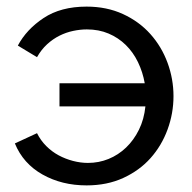

<svg xmlns="http://www.w3.org/2000/svg" viewBox="-20 -552 581 581"><path d="M242 9Q167 9 108.5 -24Q50 -57 25 -118L92 -149Q103 -127 120 -110Q137 -93 157.5 -82Q178 -71 201 -65Q224 -59 246 -59Q279 -59 308.5 -71Q338 -83 361.5 -105.5Q385 -128 400.5 -159.5Q416 -191 420 -230H160V-300H418Q412 -334 397.5 -364Q383 -394 360.5 -416Q338 -438 308.5 -450.5Q279 -463 243 -463Q223 -463 201.5 -458.5Q180 -454 160 -444Q140 -434 122.5 -418Q105 -402 92 -379L34 -414Q60 -463 112 -497.5Q164 -532 242 -532Q303 -532 352 -509.5Q401 -487 435 -449Q469 -411 487 -362Q505 -313 505 -261Q505 -209 487 -160Q469 -111 435.5 -73.5Q402 -36 353 -13.5Q304 9 242 9Z"/></svg>

Font: IngvarSans
Style: Regular
Weight: 500
Version: Version 3.000